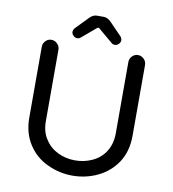

<svg xmlns="http://www.w3.org/2000/svg" viewBox="-93 -938 926 1030"><g transform="rotate(10 370.0 -423.0)"><path d="M236.3 -18.6Q168.9 -48.8 128.9 -110.4Q88.9 -171.9 88.9 -255.9V-641.6Q88.9 -660.2 102.1 -673.8Q115.2 -687.5 133.8 -687.5Q152.3 -687.5 166 -673.8Q179.7 -660.2 179.7 -641.6V-252.9Q179.7 -193.4 207 -154.3Q232.4 -114.3 275.9 -93.3Q319.3 -72.3 370.1 -72.3Q419.9 -72.3 463.9 -92.8Q509.8 -114.3 535.2 -155.8Q560.5 -197.3 560.5 -252.9V-641.6Q560.5 -660.2 573.7 -673.8Q586.9 -687.5 605.5 -687.5Q624 -687.5 637.7 -673.8Q651.4 -660.2 651.4 -641.6V-255.9Q651.4 -169.9 610.4 -108.4Q570.3 -49.8 506.3 -19.5Q442.4 10.7 370.1 10.7Q299.8 10.7 236.3 -18.6ZM237.3 -749Q237.3 -759.8 245.1 -769.5L311.5 -837.9Q330.1 -857.4 351.6 -857.4H388.7Q410.2 -857.4 428.7 -837.9L495.1 -769.5Q502.9 -759.8 502.9 -749Q502.9 -738.3 493.7 -729Q484.4 -719.7 472.7 -719.7Q461.9 -719.7 454.1 -726.6L377.9 -791Q375 -794.9 370.1 -794.9Q366.2 -794.9 362.3 -791L286.1 -726.6Q278.3 -719.7 267.6 -719.7Q255.9 -719.7 246.6 -729Q237.3 -738.3 237.3 -749Z"/></g></svg>

Font: jf-openhuninn-2.1
Style: Regular
Weight: 400
Designer: [Kosugi Maru]
Designed by MOTOYA      

[Varela Round]
Joe Prince (Latin component); Avraham Cornfeld (Hebrew component)
Foundry: justfont Co., Ltd.
Version: 2.1